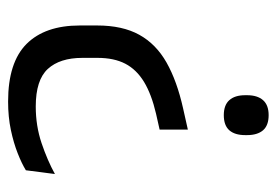

<svg xmlns="http://www.w3.org/2000/svg" viewBox="-127 -411 700 486"><g transform="rotate(90 223.0 -168.0)"><path d="M308 -293.5V-222L268 -213Q218.5 -201.5 187.2 -182.5Q156 -163.5 141.2 -135Q126.5 -106.5 126.5 -65V-26.5Q126.5 30.5 154.5 61Q182.5 91.5 249.5 91.5Q298.5 91.5 342.2 76.8Q386 62 420.5 43L411 116.5Q394 127 368 137.2Q342 147.5 309 154.5Q276 161.5 237 161.5Q138 161.5 91.2 114.8Q44.5 68 44.5 -20V-64Q44.5 -128 68 -170.5Q91.5 -213 138.2 -239.5Q185 -266 254.5 -281.5ZM271.5 -498Q297.5 -498 309.8 -483.8Q322 -469.5 322 -443.5V-438.5Q322 -412.5 309.8 -398.5Q297.5 -384.5 271.5 -384.5Q246 -384.5 233.5 -398.5Q221 -412.5 221 -438.5V-443.5Q221 -469.5 233.5 -483.8Q246 -498 271.5 -498Z"/></g></svg>

Font: Anek Latin Medium
Style: Regular
Weight: 400
Version: Version 1.003